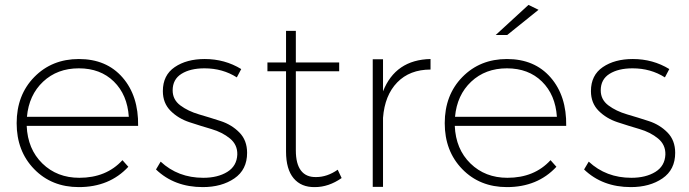

<svg xmlns="http://www.w3.org/2000/svg" viewBox="-20 -763 2814 784"><path d="M302 -522Q415 -522 480.5 -446.5Q546 -371 544 -249H89Q93 -154 153 -95.5Q213 -37 304 -37Q414 -37 480 -109L504 -82Q427 1 302 1Q191 1 119.5 -72.5Q48 -146 48 -260Q48 -375 120 -448.5Q192 -522 302 -522ZM90 -286H506Q500 -376 445 -430Q390 -484 302 -484Q214 -484 156 -429.5Q98 -375 90 -286Z M816 -522Q898 -522 965 -481L947 -447Q889 -484 815 -484Q757 -484 721 -461.5Q685 -439 685 -394Q685 -356 716.5 -332.5Q748 -309 792.5 -296Q837 -283 881.5 -268.5Q926 -254 957.5 -222Q989 -190 989 -139Q989 -70 937 -34.5Q885 1 808 1Q692 1 617 -71L636 -103Q707 -37 810 -37Q869 -37 908 -61Q947 -85 949 -132Q950 -172 919 -197.5Q888 -223 843.5 -236Q799 -249 753.5 -264Q708 -279 676.5 -310.5Q645 -342 645 -391Q645 -456 693.5 -489Q742 -522 816 -522Z M1359 -70 1375 -36Q1322 1 1266 1Q1210 2 1179 -35Q1148 -72 1148 -144V-472H1072V-508H1148V-637H1188V-508H1365V-472H1188V-149Q1188 -94 1209 -66.5Q1230 -39 1271 -40Q1316 -40 1359 -70Z M1544 -390Q1595 -519 1738 -522V-479Q1653 -479 1602 -426.5Q1551 -374 1544 -282V0H1502V-521H1544Z M2179 -723 2051 -620H2004L2138 -743ZM2050 -522Q2163 -522 2228.5 -446.5Q2294 -371 2292 -249H1837Q1841 -154 1901 -95.5Q1961 -37 2052 -37Q2162 -37 2228 -109L2252 -82Q2175 1 2050 1Q1939 1 1867.5 -72.5Q1796 -146 1796 -260Q1796 -375 1868 -448.5Q1940 -522 2050 -522ZM1838 -286H2254Q2248 -376 2193 -430Q2138 -484 2050 -484Q1962 -484 1904 -429.5Q1846 -375 1838 -286Z M2564 -522Q2646 -522 2713 -481L2695 -447Q2637 -484 2563 -484Q2505 -484 2469 -461.5Q2433 -439 2433 -394Q2433 -356 2464.5 -332.5Q2496 -309 2540.5 -296Q2585 -283 2629.5 -268.5Q2674 -254 2705.5 -222Q2737 -190 2737 -139Q2737 -70 2685 -34.5Q2633 1 2556 1Q2440 1 2365 -71L2384 -103Q2455 -37 2558 -37Q2617 -37 2656 -61Q2695 -85 2697 -132Q2698 -172 2667 -197.5Q2636 -223 2591.5 -236Q2547 -249 2501.5 -264Q2456 -279 2424.5 -310.5Q2393 -342 2393 -391Q2393 -456 2441.5 -489Q2490 -522 2564 -522Z"/></svg>

Font: Montserrat Ultra Light
Style: Regular
Weight: 200
Designer: Julieta Ulanovsky
Foundry: Julieta Ulanovsky
Version: Version 3.100;PS 003.100;hotconv 1.0.88;makeotf.lib2.5.64775